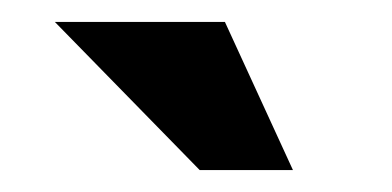

<svg xmlns="http://www.w3.org/2000/svg" viewBox="-20 -644 357 175"><path d="M30 -624H185L247 -489H162Z"/></svg>

Font: Reem Kufi Fun
Style: Regular
Weight: 400
Designer: Khaled Hosny
Version: Version 1.005